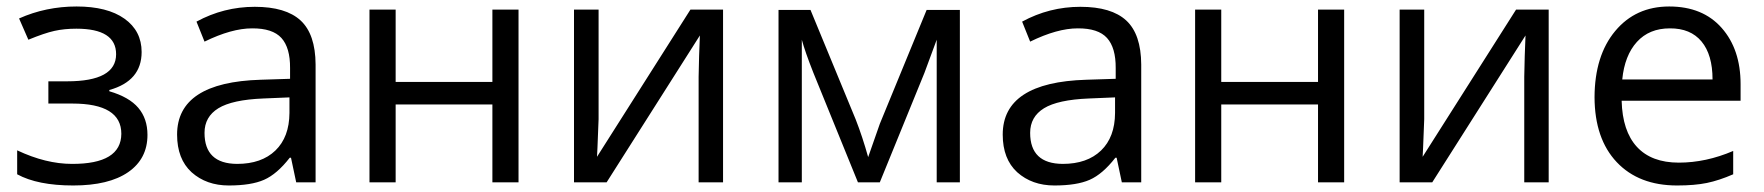

<svg xmlns="http://www.w3.org/2000/svg" viewBox="-20 -565 5466 595"><path d="M188 -313Q339.8 -313 339.8 -397Q339.8 -476.1 216.8 -476.1Q179.2 -476.1 148.4 -469.2Q117.7 -462.4 67.9 -441.9L39.1 -507.8Q122.1 -544.9 217.3 -544.9Q312.5 -544.9 365.7 -507.1Q418.9 -469.2 418.9 -403.8Q418.9 -314 318.8 -286.1V-282.2Q380.4 -264.2 408.7 -230.7Q437 -197.3 437 -147Q437 -72.8 377.2 -31.5Q317.4 9.8 207 9.8Q96.7 9.8 33.2 -24.9V-99.1Q122.1 -57.1 203.1 -57.1Q355.5 -56.6 356 -150.4Q356 -244.1 204.1 -244.1H129.9V-313Z M714.8 -57.1Q790.5 -57.1 833.5 -98.6Q876.5 -140.1 877 -214.8V-263.2L795.9 -259.8Q699.7 -255.9 656.7 -229.5Q613.8 -203.1 613.8 -153.3Q613.8 -57.6 714.8 -57.1ZM958 -365.2V0H897.9L881.8 -76.2H877.9Q838.4 -25.4 798.3 -7.8Q758.3 9.8 689 9.8Q619.6 9.8 573.7 -31.2Q528.8 -72.3 528.8 -147.9Q528.8 -310.1 788.1 -317.9L878.9 -320.8V-354Q879.4 -417 852.1 -447.3Q824.7 -477.5 761.2 -477.1Q697.8 -477.1 613.8 -436L588.9 -498Q673.3 -543.9 769.5 -543.9Q865.7 -543.9 911.6 -501.5Q957.5 -459 958 -365.2Z M1206.1 -535.2V-311H1505.9V-535.2H1586.9V0H1505.9V-241.2H1206.1V0H1125V-535.2Z M1835 -535.2V-195.8L1831.5 -106.9L1830.1 -79.1L2119.6 -535.2H2220.7V0H2145V-327.1L2146.5 -391.6L2148.9 -455.1L1859.9 0H1758.8V-535.2Z M2954.6 -534.2V0H2882.8V-441.9L2844.7 -338.9L2706.5 0H2638.7L2500.5 -339.8Q2474.6 -405.3 2464.8 -441.9V0H2392.6V-534.2H2491.7L2631.8 -194.8Q2652.8 -141.1 2670.4 -78.1L2706.5 -181.2L2851.6 -534.2Z M3273.4 -57.1Q3349.1 -57.1 3392.1 -98.6Q3435.1 -140.1 3435.5 -214.8V-263.2L3354.5 -259.8Q3258.3 -255.9 3215.3 -229.5Q3172.4 -203.1 3172.4 -153.3Q3172.4 -57.6 3273.4 -57.1ZM3516.6 -365.2V0H3456.5L3440.4 -76.2H3436.5Q3397 -25.4 3356.9 -7.8Q3316.9 9.8 3247.6 9.8Q3178.2 9.8 3132.3 -31.2Q3087.4 -72.3 3087.4 -147.9Q3087.4 -310.1 3346.7 -317.9L3437.5 -320.8V-354Q3438 -417 3410.6 -447.3Q3383.3 -477.5 3319.8 -477.1Q3256.3 -477.1 3172.4 -436L3147.5 -498Q3231.9 -543.9 3328.1 -543.9Q3424.3 -543.9 3470.2 -501.5Q3516.1 -459 3516.6 -365.2Z M3764.6 -535.2V-311H4064.5V-535.2H4145.5V0H4064.5V-241.2H3764.6V0H3683.6V-535.2Z M4393.6 -535.2V-195.8L4390.1 -106.9L4388.7 -79.1L4678.2 -535.2H4779.3V0H4703.6V-327.1L4705.1 -391.6L4707.5 -455.1L4418.5 0H4317.4V-535.2Z M5154.8 -477.1Q5090.8 -477.1 5052.7 -435.1Q5014.6 -393.1 5007.3 -318.8H5287.1Q5287.1 -395.5 5252.9 -436.5Q5218.8 -477.5 5154.8 -477.1ZM5177.2 9.8Q5058.6 9.8 4990.2 -62.5Q4921.9 -134.8 4921.4 -263.7Q4921.9 -392.6 4985.4 -468.8Q5048.8 -544.9 5152.8 -544.9Q5256.8 -544.9 5315.4 -478.5Q5374 -412.1 5374 -304.2V-252.9H5005.4Q5007.8 -158.7 5052.7 -109.9Q5097.7 -61 5182.6 -61Q5266.6 -61 5351.1 -97.2V-24.9Q5307.6 -5.9 5269.5 2Q5231.4 9.8 5177.2 9.8Z"/></svg>

Font: OpenSans
Style: Regular
Weight: 400
Foundry: Ascender Corporation
Version: Version 1.10